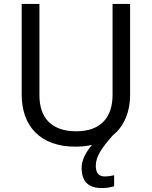

<svg xmlns="http://www.w3.org/2000/svg" viewBox="-20 -734 771 974"><path d="M466 107C466 61 493 20 552 -47C611 -95 640 -168 640 -252V-714H551V-252C551 -144 496 -68 367 -68C242 -68 180 -135 180 -251V-714H90V-254C90 -95 184 10 362 10C393 10 421 7 447 1C419 33 394 76 394 117C394 185 426 220 497 220C523 220 540 216 559 211V155C548 157 533 161 511 161C483 161 466 146 466 107Z"/></svg>

Font: Noto Sans Buginese
Style: Regular
Weight: 400
Designer: Monotype Design Team
Foundry: Monotype Imaging Inc.
Version: Version 2.002